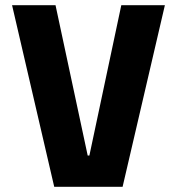

<svg xmlns="http://www.w3.org/2000/svg" viewBox="-20 -720 690 740"><path d="M189 0 26.5 -700H194L318 -120.5H324.5L447.5 -700H615.5L452.5 0Z"/></svg>

Font: Trispace
Style: Bold
Weight: 700
Designer: Tyler Finck
Foundry: Etcetera Type Company
Version: Version 1.210; ttfautohint (v1.8.3)